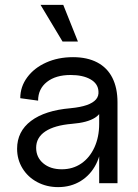

<svg xmlns="http://www.w3.org/2000/svg" viewBox="-20 -750 566 786"><path d="M50 -141Q50 -212 107 -255Q164 -298 269 -307Q310 -311 335.5 -320Q361 -329 373 -343Q385 -357 383 -377Q381 -408 350 -425.5Q319 -443 269 -443Q208 -443 172 -414.5Q136 -386 136 -338L63 -348Q63 -395 91.5 -433.5Q120 -472 169 -494Q218 -516 279 -516Q337 -516 378 -494.5Q419 -473 440 -431.5Q461 -390 461 -331V0H386V-140L396 -180Q396 -123 373.5 -78.5Q351 -34 310.5 -9Q270 16 218 16Q171 16 132.5 -4.5Q94 -25 72 -61Q50 -97 50 -141ZM386 -243V-313L401 -326Q401 -289 369.5 -268.5Q338 -248 274 -243Q203 -237 165.5 -212Q128 -187 128 -145Q128 -106 157 -81.5Q186 -57 233 -57Q278 -57 312.5 -80.5Q347 -104 366.5 -146.5Q386 -189 386 -243ZM146 -730H239L299 -580H236Z"/></svg>

Font: Uncut Sans Variable
Style: Regular
Weight: 400
Designer: Kasper Nordkvist
Foundry: UNCUT.wtf
Version: Version 1.303;Glyphs 3.1.2 (3151)